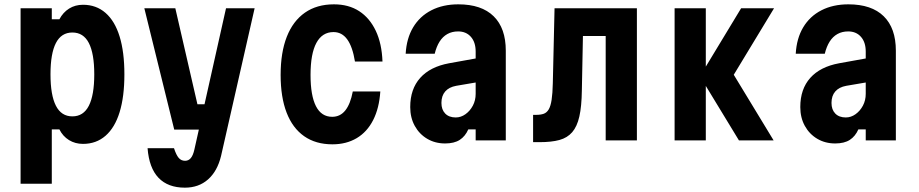

<svg xmlns="http://www.w3.org/2000/svg" viewBox="-20 -648 4240 886"><path d="M75 200V-610H219V-559H254Q271 -591 299 -608.5Q327 -626 363 -626Q424 -626 467 -588.5Q510 -551 532 -479.5Q554 -408 554 -305Q554 -202 532 -130.5Q510 -59 467 -21.5Q424 16 363 16Q327 16 298.5 -1.5Q270 -19 254 -51H219V200ZM314 -111Q365 -111 390 -160Q415 -209 415 -305Q415 -401 390 -449.5Q365 -498 314 -498Q263 -498 238 -449.5Q213 -401 213 -305Q213 -209 238 -160Q263 -111 314 -111Z M646 -610H789L891 -167H960L935 -50H784ZM1155 -610 1000 72Q983 142 940 180Q897 218 833 218Q755 218 711.5 172.5Q668 127 661 36H783Q793 67 804.5 80.5Q816 94 834 94Q850 94 860.5 81.5Q871 69 877 42L1023 -610Z M1514 18Q1437 18 1383.5 -19.5Q1330 -57 1302.5 -128.5Q1275 -200 1275 -302Q1275 -406 1303.5 -478.5Q1332 -551 1387 -589.5Q1442 -628 1521 -628Q1589 -628 1637.5 -596.5Q1686 -565 1714 -506Q1742 -447 1745 -364H1618Q1607 -432 1582.5 -466Q1558 -500 1519 -500Q1467 -500 1440 -450Q1413 -400 1413 -302Q1413 -207 1438 -158Q1463 -109 1513 -109Q1550 -109 1573.5 -138.5Q1597 -168 1608 -226H1735Q1730 -149 1702 -94Q1674 -39 1626 -10.5Q1578 18 1514 18Z M2185 -380V-269L2085 -252Q2052 -246 2034.5 -226Q2017 -206 2017 -173Q2017 -142 2034.5 -124Q2052 -106 2083 -106Q2107 -106 2128 -121Q2149 -136 2162 -160.5Q2175 -185 2175 -215V-410Q2175 -453 2153 -478Q2131 -503 2094 -503Q2066 -503 2044.5 -491Q2023 -479 2008.5 -456Q1994 -433 1986 -400H1852Q1856 -471 1886.5 -522Q1917 -573 1970.5 -600.5Q2024 -628 2095 -628Q2202 -628 2258 -573Q2314 -518 2314 -414V0H2175V-51H2141Q2127 -19 2101.5 -2.5Q2076 14 2034 14Q1988 14 1951.5 -7.5Q1915 -29 1894 -67Q1873 -105 1873 -154Q1873 -237 1919 -288.5Q1965 -340 2052 -356Z M2440 8V-118H2454Q2475 -118 2489 -123Q2503 -128 2512 -143Q2521 -158 2525.5 -187.5Q2530 -217 2531 -264L2539 -610H2919V0H2775V-482H2670L2665 -230Q2664 -157 2653.5 -110.5Q2643 -64 2620.5 -38Q2598 -12 2561.5 -2Q2525 8 2470 8Z M3390 0 3210 -296 3400 -610H3552L3366 -303L3550 0ZM3093 0V-610H3237V0Z M3985 -380V-269L3885 -252Q3852 -246 3834.5 -226Q3817 -206 3817 -173Q3817 -142 3834.5 -124Q3852 -106 3883 -106Q3907 -106 3928 -121Q3949 -136 3962 -160.5Q3975 -185 3975 -215V-410Q3975 -453 3953 -478Q3931 -503 3894 -503Q3866 -503 3844.5 -491Q3823 -479 3808.5 -456Q3794 -433 3786 -400H3652Q3656 -471 3686.5 -522Q3717 -573 3770.5 -600.5Q3824 -628 3895 -628Q4002 -628 4058 -573Q4114 -518 4114 -414V0H3975V-51H3941Q3927 -19 3901.5 -2.5Q3876 14 3834 14Q3788 14 3751.5 -7.5Q3715 -29 3694 -67Q3673 -105 3673 -154Q3673 -237 3719 -288.5Q3765 -340 3852 -356Z"/></svg>

Font: Martian Mono Condensed SemiBold
Style: Regular
Weight: 600
Width: 3
Designer: Roman Shamin
Foundry: Evil Martians
Version: Version 1.000